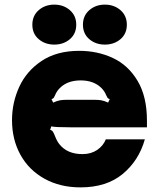

<svg xmlns="http://www.w3.org/2000/svg" viewBox="-20 -799 688 831"><path d="M32 -279Q32 -355 63.5 -423.5Q95 -492 160.5 -535.5Q226 -579 323 -579Q402 -579 468.5 -548Q535 -517 575.5 -449Q616 -381 616 -277V-248H285Q219 -248 202 -252L197 -237Q205 -235 209 -229Q213 -223 218 -210Q227 -187 237 -175Q271 -132 337 -132Q374 -132 400.5 -150Q427 -168 438 -196H607Q581 -104 511 -46Q441 12 328 12Q240 12 172.5 -25.5Q105 -63 68.5 -129Q32 -195 32 -279ZM210 -355Q228 -363 240 -365Q252 -367 267 -367H391Q406 -367 418 -365Q430 -363 448 -355L455 -370Q448 -372 445.5 -375.5Q443 -379 440 -386Q433 -404 419 -418Q386 -451 329 -451Q272 -451 239 -418Q225 -404 218 -386Q215 -379 212.5 -375.5Q210 -372 203 -370ZM120 -692Q120 -731 147.5 -755Q175 -779 215 -779Q255 -779 282.5 -755Q310 -731 310 -692Q310 -653 282.5 -629.5Q255 -606 215 -606Q175 -606 147.5 -629.5Q120 -653 120 -692ZM339 -692Q339 -731 366.5 -755Q394 -779 434 -779Q474 -779 501.5 -755Q529 -731 529 -692Q529 -653 501.5 -629.5Q474 -606 434 -606Q394 -606 366.5 -629.5Q339 -653 339 -692Z"/></svg>

Font: Open Sauce Sans Black
Style: Regular
Weight: 900
Designer: Alfredo Marco Pradil
Foundry: Creative Sauce Fz LLC
Version: Version 1.477